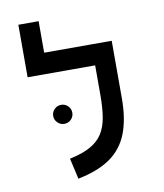

<svg xmlns="http://www.w3.org/2000/svg" viewBox="-83 -800 752 879"><g transform="rotate(-10 293.0 -361.0)"><path d="M470.2 -585.9V-488.3H62V-585.9ZM156.2 -548.8H62V-732.4H156.2ZM376 -585.9H470.2V-318.4Q470.2 -222.2 444.3 -155.8Q418.5 -89.4 361.3 -49.3Q304.2 -9.3 210.4 9.3L188.5 -87.4Q248 -100.1 284.9 -120.6Q321.8 -141.1 341.6 -172.1Q361.3 -203.1 368.7 -247.1Q376 -291 376 -351.1ZM190.9 -249Q172.9 -249 159.7 -262Q146.5 -274.9 146.5 -293Q146.5 -311.5 159.7 -324.5Q172.9 -337.4 190.9 -337.4Q209.5 -337.4 222.4 -324.5Q235.4 -311.5 235.4 -293Q235.4 -274.9 222.4 -262Q209.5 -249 190.9 -249Z"/></g></svg>

Font: Cascadia Mono
Style: Regular
Weight: 400
Monospace: yes
Designer: Aaron Bell
Foundry: Saja Typeworks
Version: Version 2404.023